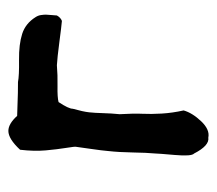

<svg xmlns="http://www.w3.org/2000/svg" viewBox="-50 -456 519 459"><g transform="rotate(-90 209.5 -226.5)"><path d="M110 12Q91 15 72 -22Q65 -28 68.5 -68Q72 -108 72 -114Q74 -136 74.5 -168.5Q75 -201 78 -228Q79 -241 83 -268.5Q87 -296 88 -304Q89 -306 85.5 -327.5Q82 -349 79.5 -376.5Q77 -404 81 -438Q107 -466 126 -466Q143 -466 162 -445Q172 -445 193.5 -444Q215 -443 243 -443Q258 -440 295.5 -440.5Q333 -441 358 -433Q383 -425 398 -401Q402 -395 403 -388Q404 -381 404 -376.5Q404 -372 403 -362.5Q402 -353 402 -350Q397 -341 389 -338Q377 -339 339 -344Q301 -349 283 -350Q260 -348 233 -348.5Q206 -349 195 -346Q179 -322 179 -312Q172 -287 170.5 -273Q169 -259 168.5 -239.5Q168 -220 166 -200Q168 -166 167 -145.5Q166 -125 167.5 -99.5Q169 -74 175 -47Q169 -26 149 -5Q129 16 110 12Z"/></g></svg>

Font: Excalifont
Style: Regular
Weight: 400
Designer: Your Own Font Foundry (Virgil); Ján Filípek / DizajnDesign (Excalifont, modifications)
Foundry: Your Own Font Foundry (Virgil); Ján Filípek / DizajnDesign (Excalifont, modifications)
Version: Version 1.000;Glyphs 3.2 (3227)